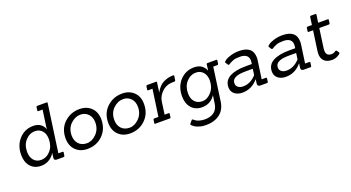

<svg xmlns="http://www.w3.org/2000/svg" viewBox="-59 -1447 4402 2411"><g transform="rotate(-20 2141.5 -242.0)"><path d="M562 0H475Q452 0 444.5 -8.5Q437 -17 437 -26.5Q437 -36 438 -42L445 -98H444Q422 -56 373.5 -24.5Q325 7 262 7Q174 7 122 -51Q70 -109 70 -207Q70 -333 145.5 -416Q221 -499 335 -499Q396 -499 433.5 -470.5Q471 -442 483 -401H484Q485 -421 487 -434L518 -651H462Q450 -651 451 -663L457 -706Q458 -718 471 -718H595Q608 -718 606 -706L516 -67H572Q584 -67 583 -55L576 -12Q574 0 562 0ZM284 -63Q359 -63 412 -123Q465 -183 465 -277Q465 -348 428.5 -388.5Q392 -429 335 -429Q261 -429 207 -370.5Q153 -312 153 -218Q153 -148 189 -105.5Q225 -63 284 -63Z M881 7Q785 7 725 -52.5Q665 -112 665 -212Q665 -341 749.5 -420Q834 -499 953 -499Q1049 -499 1109 -440.5Q1169 -382 1169 -283Q1169 -155 1086 -74Q1003 7 881 7ZM1085 -274Q1085 -344 1044 -386.5Q1003 -429 943 -429Q867 -429 808 -370.5Q749 -312 749 -220Q749 -149 789.5 -106Q830 -63 898.5 -63Q967 -63 1026 -122.5Q1085 -182 1085 -274Z M1451 7Q1355 7 1295 -52.5Q1235 -112 1235 -212Q1235 -341 1319.5 -420Q1404 -499 1523 -499Q1619 -499 1679 -440.5Q1739 -382 1739 -283Q1739 -155 1656 -74Q1573 7 1451 7ZM1655 -274Q1655 -344 1614 -386.5Q1573 -429 1513 -429Q1437 -429 1378 -370.5Q1319 -312 1319 -220Q1319 -149 1359.5 -106Q1400 -63 1468.5 -63Q1537 -63 1596 -122.5Q1655 -182 1655 -274Z M1979 0H1788Q1775 0 1777 -12L1784 -55Q1785 -67 1797 -67H1853L1904 -425H1848Q1835 -425 1837 -437L1843 -480Q1845 -492 1857 -492H1975Q1988 -492 1985 -480L1968 -355H1971Q1977 -372 1998.5 -399.5Q2020 -427 2044 -445.5Q2068 -464 2111 -479Q2154 -494 2205 -494Q2218 -494 2216 -481L2208 -428Q2206 -415 2194 -415H2173Q2087 -415 2028 -360Q1969 -305 1959 -235L1936 -67H1989Q2001 -67 2000 -55L1994 -12Q1993 0 1979 0Z M2386 234Q2337 234 2312 227Q2287 220 2272 214.5Q2257 209 2247.5 203.5Q2238 198 2229 192Q2197 169 2197 158Q2197 154 2201 150L2232 113Q2239 104 2249 112Q2280 137 2295 143Q2310 149 2324 153Q2355 162 2395 162Q2467 162 2515 127.5Q2563 93 2574 19L2590 -90Q2565 -49 2520 -21Q2475 7 2413 7Q2323 7 2271.5 -52Q2220 -111 2220 -207Q2220 -336 2295.5 -417.5Q2371 -499 2484 -499Q2546 -499 2584.5 -470.5Q2623 -442 2637 -401H2639L2649 -480Q2651 -492 2662 -492H2780Q2793 -492 2791 -480L2785 -437Q2783 -425 2770 -425H2716L2654 19Q2639 126 2566 180Q2493 234 2386 234ZM2616 -277Q2616 -347 2579.5 -388Q2543 -429 2486 -429Q2410 -429 2356.5 -369.5Q2303 -310 2303 -216Q2303 -147 2339.5 -105Q2376 -63 2442 -63Q2508 -63 2562 -124.5Q2616 -186 2616 -277Z M3280 0H3193Q3155 0 3155 -31Q3155 -36 3156 -42L3163 -93H3161Q3076 8 2952 8Q2887 8 2846.5 -25Q2806 -58 2806 -114Q2806 -204 2884.5 -247Q2963 -290 3098 -290H3182L3184 -302Q3187 -318 3187 -333Q3187 -427 3071 -427Q3010 -427 2981.5 -415.5Q2953 -404 2940.5 -397Q2928 -390 2921.5 -385.5Q2915 -381 2914 -381Q2903 -377 2899 -384L2876 -419Q2871 -427 2880 -435.5Q2889 -444 2905.5 -455.5Q2922 -467 2973 -483Q3024 -499 3084 -499Q3270 -499 3270 -344Q3270 -323 3266 -299L3233 -67H3290Q3301 -67 3300 -55L3294 -12Q3293 0 3280 0ZM3094 -230Q3002 -230 2963 -216.5Q2924 -203 2909 -183.5Q2894 -164 2894 -133.5Q2894 -103 2919 -83Q2944 -63 2987 -63Q3085 -63 3162 -149L3173 -230Z M3860 0H3773Q3735 0 3735 -31Q3735 -36 3736 -42L3743 -93H3741Q3656 8 3532 8Q3467 8 3426.5 -25Q3386 -58 3386 -114Q3386 -204 3464.5 -247Q3543 -290 3678 -290H3762L3764 -302Q3767 -318 3767 -333Q3767 -427 3651 -427Q3590 -427 3561.5 -415.5Q3533 -404 3520.5 -397Q3508 -390 3501.5 -385.5Q3495 -381 3494 -381Q3483 -377 3479 -384L3456 -419Q3451 -427 3460 -435.5Q3469 -444 3485.5 -455.5Q3502 -467 3553 -483Q3604 -499 3664 -499Q3850 -499 3850 -344Q3850 -323 3846 -299L3813 -67H3870Q3881 -67 3880 -55L3874 -12Q3873 0 3860 0ZM3674 -230Q3582 -230 3543 -216.5Q3504 -203 3489 -183.5Q3474 -164 3474 -133.5Q3474 -103 3499 -83Q3524 -63 3567 -63Q3665 -63 3742 -149L3753 -230Z M4150 7Q4074 7 4038 -36Q4010 -69 4010 -124Q4010 -142 4013 -163L4050 -425H3993Q3979 -425 3981 -438L3987 -479Q3989 -492 4003 -492H4059L4073 -593Q4075 -607 4089 -607H4145Q4159 -607 4157 -593L4142 -492H4269Q4281 -492 4281 -483Q4281 -481 4280 -479L4275 -438Q4273 -425 4259 -425H4133L4097 -165Q4095 -150 4095 -137Q4095 -64 4167 -64Q4198 -64 4224 -85Q4237 -88 4242 -82L4262 -51Q4268 -42 4256 -32Q4207 7 4150 7Z"/></g></svg>

Font: Sanchez
Style: Italic
Weight: 400
Designer: Daniel Hernández
Foundry: LatinoType
Version: Version 1.001